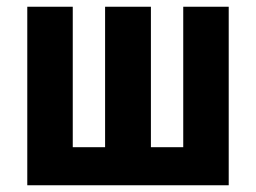

<svg xmlns="http://www.w3.org/2000/svg" viewBox="-20 -550 760 570"><path d="M61 0H659V-530H524V-113H428V-530H292V-113H196V-530H61Z"/></svg>

Font: Iosevka Sparkle Extrabold
Style: Regular
Weight: 800
Designer: Belleve Invis
Foundry: Belleve Invis
Version: Version 4.5.0; ttfautohint (v1.8.3)